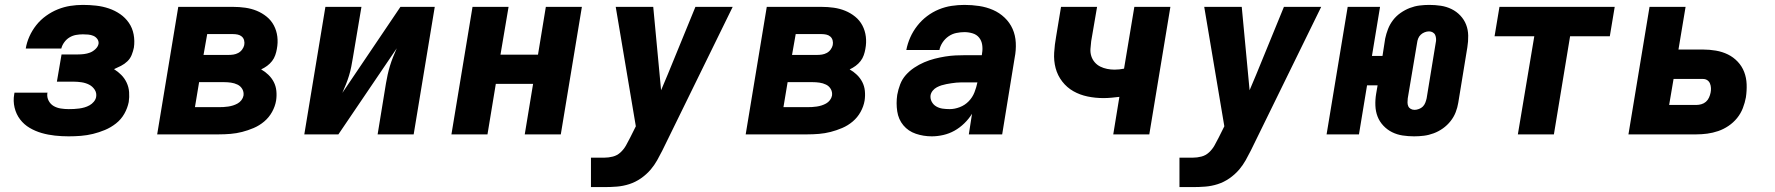

<svg xmlns="http://www.w3.org/2000/svg" viewBox="-20 -548 7240 783"><path d="M260 8Q232 8 204 5Q176 2 150 -5.5Q124 -13 101 -26.5Q78 -40 62 -61Q46 -82 39.5 -109Q33 -136 38 -164Q38 -165 38.5 -166.5Q39 -168 39 -170H174Q174 -169 173.5 -168.5Q173 -168 173 -168Q171 -151 178.5 -137Q186 -123 199 -115.5Q212 -108 228 -105.5Q244 -103 260 -103Q271 -103 281.5 -103.5Q292 -104 303 -105.5Q314 -107 324.5 -110Q335 -113 345 -118.5Q355 -124 362.5 -133Q370 -142 372 -152Q375 -169 366 -182.5Q357 -196 343 -203Q329 -210 312.5 -212.5Q296 -215 279 -215H212L231 -326H298Q310 -326 322.5 -327.5Q335 -329 347 -333.5Q359 -338 369.5 -348Q380 -358 382 -370Q383 -381 376.5 -389.5Q370 -398 360.5 -402Q351 -406 340 -407Q329 -408 318 -408Q304 -408 290 -405.5Q276 -403 263.5 -395.5Q251 -388 242 -375.5Q233 -363 230 -350H85Q89 -375 100 -399.5Q111 -424 128 -445.5Q145 -467 168 -483.5Q191 -500 216 -510Q241 -520 266.5 -524Q292 -528 318 -528Q345 -528 372 -525Q399 -522 424 -513.5Q449 -505 470 -490.5Q491 -476 505.5 -455Q520 -434 525 -407.5Q530 -381 526 -354Q523 -339 517 -324Q511 -309 499.5 -298Q488 -287 473.5 -279.5Q459 -272 445 -266Q461 -256 474.5 -242.5Q488 -229 496.5 -211Q505 -193 506.5 -172.5Q508 -152 505 -132Q500 -107 487 -84Q474 -61 453 -44.5Q432 -28 408 -18Q384 -8 359.5 -2Q335 4 310 6Q285 8 260 8Z M621 0 707 -520H930Q956 -520 980.5 -516.5Q1005 -513 1027 -504Q1049 -495 1067.5 -480Q1086 -465 1097 -444Q1108 -423 1111 -398.5Q1114 -374 1109 -348Q1107 -336 1102.5 -323Q1098 -310 1089.5 -299Q1081 -288 1069.5 -279.5Q1058 -271 1045 -265Q1061 -256 1074.5 -243Q1088 -230 1096.5 -213.5Q1105 -197 1107 -177.5Q1109 -158 1106 -138Q1102 -114 1089.5 -91.5Q1077 -69 1057.5 -52.5Q1038 -36 1014.5 -26Q991 -16 967.5 -10Q944 -4 920 -2Q896 0 872 0ZM810 -324H912Q922 -324 932 -325.5Q942 -327 951.5 -332Q961 -337 967.5 -346Q974 -355 976 -364Q978 -374 975.5 -383.5Q973 -393 966 -399Q959 -405 949.5 -407Q940 -409 930 -409H825ZM775 -111H872Q882 -111 891.5 -111.5Q901 -112 911 -113.5Q921 -115 930.5 -118Q940 -121 949 -126Q958 -131 964.5 -139.5Q971 -148 973 -158Q975 -173 968 -185Q961 -197 948.5 -203Q936 -209 922 -211Q908 -213 893 -213H792Z M1221 0 1307 -520H1454L1419 -312Q1416 -294 1412.5 -276Q1409 -258 1403.5 -240Q1398 -222 1391 -204.5Q1384 -187 1376 -169L1613 -520H1753L1667 0H1520L1554 -208Q1557 -226 1561 -244Q1565 -262 1570.5 -280Q1576 -298 1583 -315.5Q1590 -333 1598 -351L1360 0Z M1821 0 1907 -520H2054L2021 -325H2174L2206 -520H2353L2267 0H2120L2154 -206H2002L1968 0Z M2390 215V95H2444Q2462 95 2479.5 90.5Q2497 86 2510.5 73.5Q2524 61 2533 45Q2542 29 2550 13L2573 -33L2491 -520H2644L2676 -180L2703 -244L2816 -520H2968L2681 66Q2671 86 2660 105.5Q2649 125 2634 143Q2616 164 2593.5 179.5Q2571 195 2546 203Q2521 211 2495.5 213Q2470 215 2444 215Z M3021 0 3107 -520H3330Q3356 -520 3380.5 -516.5Q3405 -513 3427 -504Q3449 -495 3467.5 -480Q3486 -465 3497 -444Q3508 -423 3511 -398.5Q3514 -374 3509 -348Q3507 -336 3502.5 -323Q3498 -310 3489.5 -299Q3481 -288 3469.5 -279.5Q3458 -271 3445 -265Q3461 -256 3474.5 -243Q3488 -230 3496.5 -213.5Q3505 -197 3507 -177.5Q3509 -158 3506 -138Q3502 -114 3489.5 -91.5Q3477 -69 3457.5 -52.5Q3438 -36 3414.5 -26Q3391 -16 3367.5 -10Q3344 -4 3320 -2Q3296 0 3272 0ZM3210 -324H3312Q3322 -324 3332 -325.5Q3342 -327 3351.5 -332Q3361 -337 3367.5 -346Q3374 -355 3376 -364Q3378 -374 3375.5 -383.5Q3373 -393 3366 -399Q3359 -405 3349.5 -407Q3340 -409 3330 -409H3225ZM3175 -111H3272Q3282 -111 3291.5 -111.5Q3301 -112 3311 -113.5Q3321 -115 3330.5 -118Q3340 -121 3349 -126Q3358 -131 3364.5 -139.5Q3371 -148 3373 -158Q3375 -173 3368 -185Q3361 -197 3348.5 -203Q3336 -209 3322 -211Q3308 -213 3293 -213H3192Z M3780 8Q3746 8 3715 -2.5Q3684 -13 3664 -37Q3644 -61 3639 -94Q3634 -127 3639 -161Q3643 -183 3651 -204Q3659 -225 3674 -242Q3689 -259 3708.5 -272Q3728 -285 3749 -294Q3770 -303 3791.5 -308.5Q3813 -314 3834.5 -317.5Q3856 -321 3877 -322Q3898 -323 3919 -323H3984L3985 -331Q3988 -348 3985.5 -365Q3983 -382 3973 -394.5Q3963 -407 3946.5 -412Q3930 -417 3913 -417Q3897 -417 3880 -413.5Q3863 -410 3848.5 -400Q3834 -390 3824 -375Q3814 -360 3811 -344H3676Q3681 -370 3692 -395Q3703 -420 3720.5 -442.5Q3738 -465 3760.5 -482Q3783 -499 3808.5 -509.5Q3834 -520 3860.5 -524Q3887 -528 3913 -528Q3944 -528 3973.5 -523.5Q4003 -519 4029.5 -507.5Q4056 -496 4077 -476Q4098 -456 4109.5 -430Q4121 -404 4122.5 -373.5Q4124 -343 4118 -313L4067 0H3931L3944 -84Q3931 -63 3912.5 -45Q3894 -27 3872.5 -15Q3851 -3 3827 2.5Q3803 8 3780 8ZM3853 -103Q3873 -103 3894 -111Q3915 -119 3930.5 -135Q3946 -151 3954 -171.5Q3962 -192 3966 -212H3919Q3910 -212 3900 -212Q3890 -212 3880 -211Q3870 -210 3860 -208.5Q3850 -207 3839.5 -205Q3829 -203 3819.5 -200Q3810 -197 3800.5 -192Q3791 -187 3784 -178.5Q3777 -170 3775 -160Q3773 -146 3779.5 -133.5Q3786 -121 3798 -114Q3810 -107 3824 -105Q3838 -103 3853 -103Z M4520 0 4545 -153Q4529 -151 4512.5 -149.5Q4496 -148 4480 -148Q4447 -148 4415.5 -154.5Q4384 -161 4357.5 -176Q4331 -191 4312 -215.5Q4293 -240 4285 -270Q4277 -300 4279 -333Q4281 -366 4287 -399L4307 -520H4454L4430 -380Q4428 -364 4427 -348.5Q4426 -333 4430.5 -319Q4435 -305 4444.5 -294Q4454 -283 4467 -276.5Q4480 -270 4495 -267Q4510 -264 4525 -264Q4535 -264 4544.5 -265Q4554 -266 4564 -268L4606 -520H4753L4667 0Z M4790 215V95H4844Q4862 95 4879.5 90.5Q4897 86 4910.5 73.5Q4924 61 4933 45Q4942 29 4950 13L4973 -33L4891 -520H5044L5076 -180L5103 -244L5216 -520H5368L5081 66Q5071 86 5060 105.5Q5049 125 5034 143Q5016 164 4993.5 179.5Q4971 195 4946 203Q4921 211 4895.5 213Q4870 215 4844 215Z M5747 8Q5723 8 5700 4.5Q5677 1 5657 -9Q5637 -19 5621.5 -35.5Q5606 -52 5598 -72.5Q5590 -93 5589 -117Q5588 -141 5592 -165L5598 -200H5555L5522 0H5390L5476 -520H5608L5575 -320H5618L5629 -391Q5633 -410 5640.5 -429.5Q5648 -449 5661 -466Q5674 -483 5692 -495.5Q5710 -508 5729.5 -515.5Q5749 -523 5769 -525.5Q5789 -528 5809 -528Q5809 -528 5809 -528Q5809 -528 5809 -528Q5833 -528 5856 -524.5Q5879 -521 5899.5 -511Q5920 -501 5935.5 -484.5Q5951 -468 5959 -447.5Q5967 -427 5967.5 -403Q5968 -379 5964 -355L5927 -129Q5924 -110 5916.5 -90.5Q5909 -71 5895.5 -54Q5882 -37 5864.5 -24.5Q5847 -12 5827 -4.5Q5807 3 5787 5.5Q5767 8 5747 8Q5747 8 5747 8Q5747 8 5747 8ZM5749 -100Q5757 -100 5766.5 -103.5Q5776 -107 5782.5 -113.5Q5789 -120 5792.5 -129Q5796 -138 5798 -147L5835 -373Q5837 -381 5836.5 -389.5Q5836 -398 5833 -405Q5830 -412 5823 -416Q5816 -420 5808 -420Q5799 -420 5790 -416.5Q5781 -413 5774 -406.5Q5767 -400 5763.5 -391Q5760 -382 5759 -373L5721 -147Q5720 -139 5720 -130.5Q5720 -122 5723 -115Q5726 -108 5733 -104Q5740 -100 5749 -100Z M6170 0 6237 -400H6075L6095 -520H6565L6545 -400H6383L6317 0Z M6621 0 6707 -520H6854L6825 -346H6925Q6952 -346 6978 -341.5Q7004 -337 7026.5 -326Q7049 -315 7066.5 -296.5Q7084 -278 7093 -254.5Q7102 -231 7103 -204.5Q7104 -178 7100 -151Q7096 -129 7087.5 -107Q7079 -85 7064 -66.5Q7049 -48 7029 -34.5Q7009 -21 6987 -13.5Q6965 -6 6942.5 -3Q6920 0 6898 0ZM6898 -120Q6908 -120 6918.5 -123Q6929 -126 6937 -133Q6945 -140 6949.5 -150Q6954 -160 6956 -170Q6958 -179 6957.5 -189Q6957 -199 6953.5 -207.5Q6950 -216 6942.5 -221Q6935 -226 6925 -226H6805L6787 -120Z"/></svg>

Font: Iosevka SS04 Hv Ex Obl
Style: Regular
Weight: 900
Width: 7
Italic angle: -9°
Monospace: yes
Designer: Belleve Invis
Foundry: Belleve Invis
Version: Version 19.0.0; ttfautohint (v1.8.4)